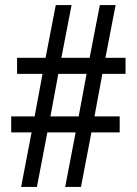

<svg xmlns="http://www.w3.org/2000/svg" viewBox="-20 -785 537 754"><path d="M63 -51 104 -265H24V-328H116L147 -495H47V-558H159L199 -765H261L221 -558H332L372 -765H434L394 -558H473V-495H382L351 -328H450V-265H339L298 -51H236L277 -265H166L125 -51ZM178 -328H289L320 -495H209Z"/></svg>

Font: Noto Sans Tamil UI ExtraCondensed
Style: Regular
Weight: 400
Width: 2
Designer: Jelle Bosma - Monotype Design Team
Foundry: Monotype Imaging Inc.
Version: Version 2.004